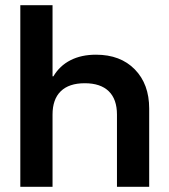

<svg xmlns="http://www.w3.org/2000/svg" viewBox="-20 -720 650 740"><path d="M58.3 0V-700H182.5V-425.8H185.8Q210 -466.7 251.7 -487.9Q293.3 -509.2 350 -509.2Q444.2 -509.2 499.6 -452.5Q555 -395.8 555 -301.7V0H430.8V-278.3Q430.8 -337.5 399.2 -368.3Q367.5 -399.2 306.7 -399.2Q245.8 -399.2 214.2 -368.3Q182.5 -337.5 182.5 -278.3V0Z"/></svg>

Font: Funnel Display Light SemiBold
Style: Regular
Weight: 600
Version: Version 1.000